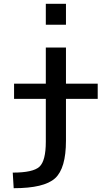

<svg xmlns="http://www.w3.org/2000/svg" viewBox="-20 -770 586 1010"><path d="M54 -250V-330H221V-520H327V-330H494V-250H327V-30Q327 116 269.5 168Q212 220 52 220L47 138Q154 138 187.5 107Q221 76 221 -25V-250ZM221 -640V-750H327V-640Z"/></svg>

Font: Mplus 1p Medium
Style: Regular
Weight: 500
Version: Version 1.061